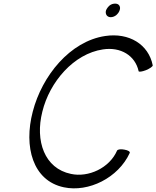

<svg xmlns="http://www.w3.org/2000/svg" viewBox="-20 -1017 864 1061"><path d="M641 -960C645 -970 644 -979 639 -987C634 -994 626 -997 616 -997C606 -997 595 -994 586 -987C577 -979 570 -970 566 -960C563 -950 564 -941 569 -933C574 -926 582 -922 592 -922C602 -922 613 -926 622 -933C631 -941 638 -950 641 -960ZM824 -656C801 -772 693 -838 561 -818C367 -789 212 -598 161 -400C110 -206 161 -18 333 18C469 47 634 -34 697 -172C700 -179 687 -187 668 -190C649 -194 631 -192 627 -185C585 -88 468 -35 372 -56C226 -86 173 -238 214 -400C254 -564 387 -720 549 -744C647 -759 727 -710 746 -624C746 -618 765 -621 786 -629C808 -638 825 -650 824 -656Z"/></svg>

Font: Nupuram Light Oblique
Style: Regular
Weight: 300
Designer: Santhosh Thottingal (santhosh.thottingal@gmail.com)
Foundry: SMC
Version: Version 1.000